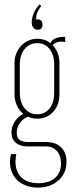

<svg xmlns="http://www.w3.org/2000/svg" viewBox="-20 -677 342 872"><path d="M152 175Q119 175 92.5 163.5Q66 152 49.5 131.5Q33 111 27.5 83Q22 55 30 23H54Q42 84 69 119.5Q96 155 155 155Q203 155 230 131Q257 107 257 65Q257 30 238.5 9Q220 -12 189 -12H105Q71 -12 51.5 -29Q32 -46 32 -75Q32 -101 47 -124.5Q62 -148 86 -160Q67 -175 56.5 -198.5Q46 -222 46 -248V-391Q46 -414 54 -434Q62 -454 76 -469Q90 -484 109 -492.5Q128 -501 150 -501Q184 -501 209 -481Q221 -510 276 -510V-486Q271 -487 267 -487.5Q263 -488 259 -488Q233 -488 219 -472Q250 -439 250 -391V-248Q250 -200 221.5 -169Q193 -138 149 -138Q126 -138 108 -147Q85 -139 70.5 -118.5Q56 -98 56 -73Q56 -32 106 -32H189Q233 -32 257.5 -8Q282 16 282 58Q282 110 245.5 142.5Q209 175 152 175ZM70 -256Q70 -212 92 -185Q114 -158 149 -158Q184 -158 205 -184.5Q226 -211 226 -256V-383Q226 -428 205 -454.5Q184 -481 149 -481Q114 -481 92 -454.5Q70 -428 70 -383ZM144 -588Q146 -589 150 -589Q173 -589 173 -565Q173 -542 151 -542Q139 -542 131.5 -551Q124 -560 124 -576Q124 -596 134.5 -619.5Q145 -643 160 -657L167 -650Q153 -630 148.5 -618Q144 -606 144 -588Z"/></svg>

Font: Moniqa Thin Paragraph
Style: Regular
Weight: 100
Designer: Rajesh Rajput
Foundry: Rajesh Rajput
Version: Version 1.000